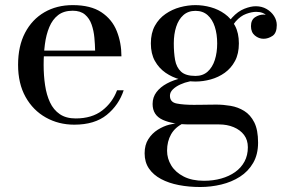

<svg xmlns="http://www.w3.org/2000/svg" viewBox="-20 -490 1161 770"><path d="M278 10Q215 10 163.8 -18.8Q112.5 -47.5 82.5 -101.2Q52.5 -155 52.5 -230Q52.5 -305 80.5 -358.5Q108.5 -412 158 -440.8Q207.5 -469.5 271.5 -469.5Q343.5 -469.5 386.5 -441Q429.5 -412.5 448.2 -365.5Q467 -318.5 467 -264H120V-287H361.5Q361 -311.5 358.5 -339Q356 -366.5 347.5 -391.2Q339 -416 320.8 -431.5Q302.5 -447 271.5 -447Q236 -447 213.2 -429.5Q190.5 -412 177.8 -381.5Q165 -351 160 -312Q155 -273 155 -230Q155 -187 160.8 -148.2Q166.5 -109.5 180.5 -79.5Q194.5 -49.5 219.8 -32.2Q245 -15 283.5 -15Q348.5 -15 389.8 -46.8Q431 -78.5 449.5 -128H476Q456.5 -68.5 408 -29.2Q359.5 10 278 10Z M783 260Q737.5 260 697.2 252.2Q657 244.5 626 228Q595 211.5 577.5 186Q560 160.5 560 125Q560 91 575 67.8Q590 44.5 612.8 30.2Q635.5 16 658.8 10Q682 4 699 4H716Q682.5 20 666.2 48.5Q650 77 650 114.5Q650 146 666.8 173.5Q683.5 201 716.8 218Q750 235 798 235Q835 235 867 226Q899 217 923 200Q947 183 960.5 158Q974 133 974 100.5Q974 71.5 958.8 51.2Q943.5 31 917.2 20Q891 9 858.5 9Q848 9 823.8 9Q799.5 9 775.5 9Q751.5 9 740.5 9Q673 9 632.5 -9.5Q592 -28 592 -73Q592 -100 607.5 -120.5Q623 -141 649.5 -155.2Q676 -169.5 709 -176.8Q742 -184 777.5 -184L776.5 -167.5Q760.5 -167.5 740.8 -163.5Q721 -159.5 703 -151.2Q685 -143 673.2 -131.5Q661.5 -120 661.5 -106Q661.5 -80 688.8 -74.8Q716 -69.5 757 -69.5Q774.5 -69.5 789.5 -69.8Q804.5 -70 819 -70.2Q833.5 -70.5 847.5 -70.5Q875.5 -70.5 905 -65.5Q934.5 -60.5 959.5 -45Q984.5 -29.5 999.8 0.8Q1015 31 1015 82Q1015 129.5 995.2 163.5Q975.5 197.5 942.2 218.8Q909 240 867.5 250Q826 260 783 260ZM764 -163Q733.5 -163 702 -171.5Q670.5 -180 644 -198.2Q617.5 -216.5 601.2 -245.5Q585 -274.5 585 -316Q585 -357.5 601.2 -386.8Q617.5 -416 644 -434.2Q670.5 -452.5 702 -461Q733.5 -469.5 764 -469.5Q794.5 -469.5 825.2 -461Q856 -452.5 881.5 -434.2Q907 -416 922.5 -386.8Q938 -357.5 938 -316Q938 -274.5 922.5 -245.5Q907 -216.5 881.5 -198.2Q856 -180 825.2 -171.5Q794.5 -163 764 -163ZM764 -185.5Q793.5 -185.5 812.8 -202.8Q832 -220 841.5 -249.5Q851 -279 851 -316Q851 -353 841.5 -382.5Q832 -412 812.8 -429.2Q793.5 -446.5 764 -446.5Q734.5 -446.5 715.2 -429.2Q696 -412 686.5 -382.5Q677 -353 677 -316Q677 -279 682.2 -249.5Q687.5 -220 706 -202.8Q724.5 -185.5 764 -185.5ZM1037 -334.5Q1018 -334.5 1002.2 -347.5Q986.5 -360.5 986.5 -385Q986.5 -410 1002.8 -420.8Q1019 -431.5 1037 -431.5Q1055.5 -431.5 1072.2 -420.8Q1089 -410 1089 -389.5H1066.5Q1066.5 -409 1051.2 -425.8Q1036 -442.5 1007.5 -442.5Q989.5 -442.5 967 -434.2Q944.5 -426 925 -403.8Q905.5 -381.5 895.5 -340L879 -351.5Q889 -395.5 911.5 -420Q934 -444.5 959.8 -454.8Q985.5 -465 1005.5 -465Q1030 -465 1049 -454Q1068 -443 1079 -425.8Q1090 -408.5 1090 -389.5Q1090 -357.5 1072.8 -346Q1055.5 -334.5 1037 -334.5Z"/></svg>

Font: BodoniModa 10 Custom
Style: Regular
Weight: 400
Designer: Owen Earl
Foundry: indestructible type
Version: Version 2.005